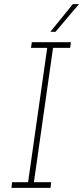

<svg xmlns="http://www.w3.org/2000/svg" viewBox="-20 -903 400 923"><path d="M38 -27 35 0H223L226 -27H143L235 -673H317L321 -700H133L129 -673H207L115 -27ZM222 -750H247Q277 -785 303 -816.5Q329 -848 360 -883H330Q303 -850 276 -816.5Q249 -783 222 -750Z"/></svg>

Font: Josefin Slab Thin Light
Style: Italic
Weight: 300
Italic angle: -12°
Version: Version 2.000